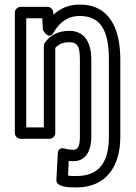

<svg xmlns="http://www.w3.org/2000/svg" viewBox="-20 -583 595 841"><path d="M283 -448C236 -448 198 -428 176 -395C173 -391 172 -385 172 -381V-25H95V-503H165L168 -452C168 -452 193 -403 215 -441C240 -483 274 -513 329 -513C422 -513 457 -448 457 -322V17C457 132 410 188 315 188C299 188 288 188 278 186L281 122C288 123 295 123 302 123C363 123 380 65 380 17V-322C380 -387 357 -448 283 -448ZM315 238C442 238 507 149 507 17V-322C507 -454 462 -563 329 -563C281 -563 244 -546 214 -519L213 -530C212 -541 202 -553 188 -553H70C59 -553 45 -543 45 -528V0C45 11 55 25 70 25H197C208 25 222 15 222 0V-373C235 -388 254 -398 283 -398C318 -398 330 -382 330 -322V17C330 62 318 73 302 73C288 73 275 71 265 68C234 59 233 87 233 91L227 204C225 238 284 238 315 238Z"/></svg>

Font: Asimov
Style: NarOu
Weight: 500
Designer: Google
Version: Version 2.000980; 2014